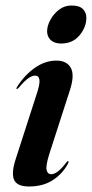

<svg xmlns="http://www.w3.org/2000/svg" viewBox="-20 -668 334 697"><path d="M202 -510Q177.5 -510 164.2 -522.5Q151 -535 151 -554.5Q151 -574 162.8 -595.8Q174.5 -617.5 194.2 -632.8Q214 -648 239.5 -648Q268.5 -648 281 -635.2Q293.5 -622.5 293.5 -603.5Q293.5 -569.5 268.8 -539.8Q244 -510 202 -510ZM159 -109Q145.5 -65.5 149.2 -50.5Q153 -35.5 165.5 -35.5Q176 -35.5 188.8 -44.5Q201.5 -53.5 220 -77Q225 -84 227 -83.5Q231 -82.5 226 -72.5Q206 -36 170.8 -13.5Q135.5 9 85.5 9Q42 9 31.2 -15Q20.5 -39 36.5 -89L111.5 -321.5Q125.5 -362.5 123.2 -378Q121 -393.5 107.5 -393.5Q97 -393.5 83.5 -384.5Q70 -375.5 48 -349.5Q43 -344.5 40.5 -345Q38 -345.5 41.5 -352Q69.5 -396 106.8 -422Q144 -448 184.5 -448Q222 -448 236.8 -422.2Q251.5 -396.5 234.5 -343Z"/></svg>

Font: Fraunces 144pt S000 SemiBold
Style: Italic
Weight: 600
Italic angle: -16°
Version: Version 1.000; ttfautohint (v1.8.3)